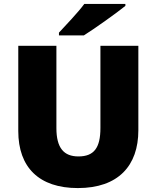

<svg xmlns="http://www.w3.org/2000/svg" viewBox="-20 -947 797 977"><path d="M618 -917V-927H409C376 -882 314 -818 280 -781V-767H407C461 -801 571 -879 618 -917ZM684 -284V-714H491V-296C491 -194 458 -151 379 -151C305 -151 267 -194 267 -295V-714H73V-280C73 -95 179 10 376 10C582 10 684 -104 684 -284Z"/></svg>

Font: Noto Sans Arabic UI Bk
Style: Regular
Weight: 900
Designer: Monotype Design Team, Nadine Chahine and Nizar Qandah
Foundry: Monotype Imaging Inc.
Version: Version 2.010